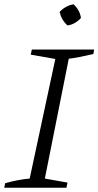

<svg xmlns="http://www.w3.org/2000/svg" viewBox="-27 -879 461 899"><path d="M-7 0 -3 -21Q56 -38 112 -43L232 -603L117 -623L122 -647H414L410 -626Q337 -609 295 -604L183 -43L289 -24L284 0ZM317 -859Q347 -832 352 -795Q341 -782 324 -772Q307 -762 289 -760Q261 -785 252 -823Q279 -852 317 -859Z"/></svg>

Font: Piazzolla SC Light
Style: Italic
Weight: 300
Italic angle: -11.3°
Designer: Juan Pablo del Peral
Foundry: Huerta Tipografica
Version: Version 1.330